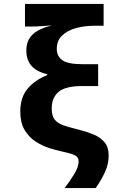

<svg xmlns="http://www.w3.org/2000/svg" viewBox="-20 -780 640 984"><path d="M311 184Q341 145 362 109.5Q383 74 383 48Q383 24 361 14.5Q339 5 292 -5Q268 -10 233 -21Q198 -32 164 -53.5Q130 -75 107 -112.5Q84 -150 84 -209Q84 -281 121.5 -325.5Q159 -370 222 -395V-400Q115 -424 115 -521Q115 -573 147.5 -603.5Q180 -634 246 -650Q226 -648 193.5 -646Q161 -644 136 -644H108V-760H511V-648H462Q413 -648 369.5 -636Q326 -624 298.5 -598Q271 -572 271 -529Q271 -492 299.5 -471.5Q328 -451 403 -451H483V-339H402Q315 -339 280 -309Q245 -279 245 -224Q245 -187 260 -167.5Q275 -148 305.5 -137.5Q336 -127 382 -116Q425 -105 460 -90.5Q495 -76 516 -50.5Q537 -25 537 17Q537 61 517 104Q497 147 470 184Z"/></svg>

Font: Noto Sans Mono ExtraBold
Style: Regular
Weight: 800
Designer: Monotype Design Team
Foundry: Monotype Imaging Inc.
Version: Version 2.014